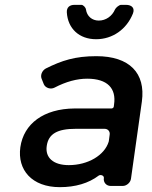

<svg xmlns="http://www.w3.org/2000/svg" viewBox="-20 -768 626 793"><path d="M377 -606C445 -606 503 -647 529 -712C538 -735 524 -748 500 -748H480C472 -748 458 -736 455 -729C443 -701 417 -683 388 -683C360 -683 339 -701 335 -729C334 -737 324 -748 316 -748H288C268 -748 255 -738 256 -717C260 -650 307 -606 377 -606ZM437 0H487C503 0 519 -14 521 -30L566 -349C582 -466 515 -536 378 -536C290 -536 235 -518 169 -485C153 -476 145 -456 153 -440L161 -420C168 -404 190 -398 205 -406C253 -431 298 -443 340 -443C424 -443 461 -403 451 -336L450 -328C450 -324 445 -320 441 -320H288C160 -319 78 -257 64 -160C51 -66 112 5 227 5C291 5 346 -11 388 -43C396 -48 410 -43 409 -33C406 -15 419 0 437 0ZM264 -86C200 -86 166 -117 173 -165C180 -216 218 -236 293 -236H412C426 -236 435 -225 433 -212L430 -189L429 -183C412 -127 344 -86 264 -86Z"/></svg>

Font: Trueno
Style: RoundIt
Weight: 400
Designer: Julieta Ulanovsky, Jasper
Foundry: Julieta Ulanovsky, Cannot Into Space Fonts
Version: Version 3.001